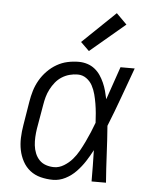

<svg xmlns="http://www.w3.org/2000/svg" viewBox="-55 -820 709 875"><g transform="rotate(5 300.0 -383.0)"><path d="M220 8Q191 8 163.5 1Q136 -6 115 -22.5Q94 -39 81 -63Q68 -87 62.5 -114Q57 -141 58 -170Q59 -199 64 -228L82 -338Q86 -363 93.5 -388Q101 -413 114.5 -436.5Q128 -460 147.5 -480Q167 -500 190.5 -513.5Q214 -527 239.5 -532.5Q265 -538 291 -538Q311 -538 330 -532Q349 -526 364 -514Q379 -502 389.5 -486.5Q400 -471 408 -453Q416 -435 421 -416.5Q426 -398 430 -379Q443 -417 456 -454.5Q469 -492 482 -530H547Q522 -462 497.5 -394Q473 -326 446 -259Q451 -194 454 -129.5Q457 -65 462 0H396Q396 -36 395.5 -72Q395 -108 394 -143Q380 -116 363.5 -90.5Q347 -65 325.5 -42.5Q304 -20 276.5 -6Q249 8 220 8ZM220 -50Q243 -50 265 -63.5Q287 -77 303 -95.5Q319 -114 331 -135.5Q343 -157 353.5 -179Q364 -201 373.5 -223.5Q383 -246 391 -268Q390 -290 388 -312Q386 -334 382.5 -355Q379 -376 373.5 -397Q368 -418 358 -436.5Q348 -455 330.5 -467.5Q313 -480 291 -480Q272 -480 253.5 -475Q235 -470 218.5 -459.5Q202 -449 189.5 -433.5Q177 -418 168 -400.5Q159 -383 154 -365Q149 -347 146 -328L127 -218Q124 -199 123 -179.5Q122 -160 124 -141.5Q126 -123 133 -105.5Q140 -88 152.5 -75Q165 -62 183 -56Q201 -50 220 -50ZM332 -591 293 -629 444 -774 492 -726Z"/></g></svg>

Font: Iosevka Curly Slab LtExObl
Style: Regular
Weight: 300
Width: 7
Italic angle: -9°
Monospace: yes
Designer: Belleve Invis
Foundry: Belleve Invis
Version: Version 11.1.0; ttfautohint (v1.8.3)